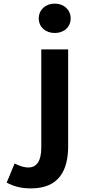

<svg xmlns="http://www.w3.org/2000/svg" viewBox="-20 -836 540 1065"><path d="M152 209C310 209 358 105 358 -25V-562H209V-17C209 56 184 93 137 93C116 93 93 87 61 71L17 177C55 197 94 209 152 209ZM284 -653C335 -653 372 -686 372 -734C372 -781 335 -816 284 -816C232 -816 195 -781 195 -734C195 -686 232 -653 284 -653Z"/></svg>

Font: Noto Sans Mono CJK TC
Style: Bold
Weight: 700
Designer: Ryoko NISHIZUKA 西塚涼子 (kana, bopomofo & ideographs); Paul D. Hunt (Latin, Greek & Cyrillic); Sandoll Communications 산돌커뮤니
Foundry: Adobe
Version: Version 2.004;hotconv 1.0.118;makeotfexe 2.5.65603